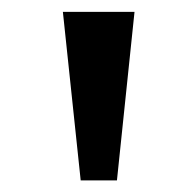

<svg xmlns="http://www.w3.org/2000/svg" viewBox="-20 -748 319 331"><path d="M119.1 -437 88.4 -727.5H211.9L181.6 -437Z"/></svg>

Font: Inter Cardless
Style: Medium
Weight: 500
Designer: Rasmus Andersson
Foundry: rsms
Version: Version 4.001;git-9221beed3